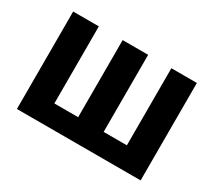

<svg xmlns="http://www.w3.org/2000/svg" viewBox="-134 -984 1383 1241"><g transform="rotate(30 557.0 -363.5)"><path d="M95.2 0V-727.3H286.9V-152H464.5V-727.3H654.8V-152H828.1V-727.3H1018.5V0Z"/></g></svg>

Font: Inter P Black
Style: Regular
Weight: 900
Designer: Rasmus Andersson
Foundry: rsms
Version: Version 3.018;git-588b23468